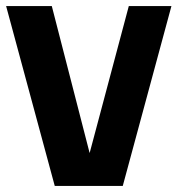

<svg xmlns="http://www.w3.org/2000/svg" viewBox="-24 -615 587 635"><path d="M157.1 0 -3.8 -595H147.3L286.9 -52.7H257.5L402 -595H543L382 0Z"/></svg>

Font: Encode Sans SC Condensed Thin
Style: Regular
Weight: 100
Width: 3
Designer: Multiple Designers
Foundry: Impallari Type
Version: Version 3.002